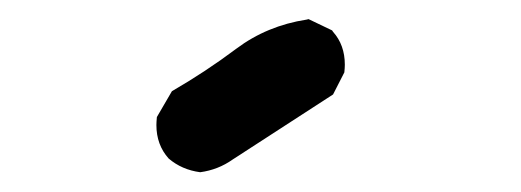

<svg xmlns="http://www.w3.org/2000/svg" viewBox="-20 -73 540 199"><path d="M142.1 56.6Q142.1 53.7 142.6 48.3L158.2 21.5Q192.9 1.5 224.9 -22.5Q256.8 -46.4 297.9 -52.7L299.8 -53.2L324.2 -41.5L325.2 -40Q337.4 -26.4 337.4 -5.9Q337.4 -2.9 336.9 2L325.2 24.9L221.2 92.3Q206.1 103 187.5 105.5Q168.5 103 154.8 91.3Q142.1 77.1 142.1 56.6Z"/></svg>

Font: Bakudai
Style: Bold
Weight: 700
Version: Version 1.48